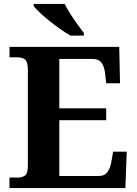

<svg xmlns="http://www.w3.org/2000/svg" viewBox="-20 -951 693 971"><path d="M28 0V-53H70Q91 -53 106 -63Q121 -73 121 -113V-596Q121 -639 106.5 -650Q92 -661 70 -661H28V-714H583L587 -530H517L512 -577Q508 -614 493.5 -633.5Q479 -653 448 -653H280V-403H517V-343H280V-61H480Q510 -61 524.5 -82.5Q539 -104 544 -137L552 -184H621L614 0ZM336 -771Q312 -785 284 -804.5Q256 -824 229 -846Q202 -868 180.5 -888Q159 -908 150 -921V-931H307Q318 -909 335 -882Q352 -855 371 -829Q390 -803 404 -784V-771Z"/></svg>

Font: Noto Naskh Arabic UI
Style: Regular
Weight: 400
Designer: Monotype Design Team, David Williams, Mohamad Dakak and Nizar Qandah
Foundry: Monotype Imaging Inc.
Version: Version 2.014